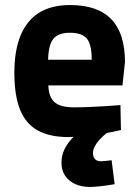

<svg xmlns="http://www.w3.org/2000/svg" viewBox="-20 -532 550 762"><path d="M252 12Q177 12 129.5 -14.5Q82 -41 59.5 -97Q37 -153 37 -243Q37 -332 62 -392Q87 -452 136 -482Q185 -512 258 -512Q368 -512 422 -455.5Q476 -399 476 -286L466 -193H172Q173 -148 196 -127Q219 -106 273 -106Q303 -106 337.5 -107.5Q372 -109 404 -111Q436 -113 458 -115L460 -16Q436 -10 400 -3.5Q364 3 325 7.5Q286 12 252 12ZM171 -295H344Q344 -356 324.5 -379Q305 -402 258 -402Q210 -402 191 -377Q172 -352 171 -295ZM337 210Q304 210 278.5 198.5Q253 187 238.5 165.5Q224 144 224 114Q224 86 235 62.5Q246 39 264.5 19Q283 -1 305 -17L407 -7Q388 8 375 22.5Q362 37 355.5 50Q349 63 349 76Q349 91 357 99.5Q365 108 381 108Q388 108 400.5 106.5Q413 105 423 104L435 199Q406 204 380 207Q354 210 337 210Z"/></svg>

Font: Titillium Web SemiBold
Style: Regular
Weight: 600
Designer: Mohamed Gaber, Accademia di Belle Arti di Urbino
Foundry: Kief Type Foundry, Accademia di Belle Arti di Urbino
Version: Version 3.000; ttfautohint (v1.8.4)